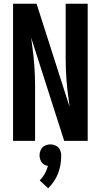

<svg xmlns="http://www.w3.org/2000/svg" viewBox="-20 -755 540 1029"><path d="M50 0V-735H89H176L353 -182Q351 -201 348 -221Q332 -330 332 -441V-735H450V0H411H324L147 -553Q149 -534 152 -514Q168 -405 168 -294V0ZM238 254 193 212Q225 179 237 134Q228 133 220 129Q206 122 199 107.5Q192 93 192 77.5Q192 62 199 47.5Q206 33 220 26Q234 19 250 19Q266 19 280 26Q294 33 301 47.5Q308 62 308 79Q308 186 238 254Z"/></svg>

Font: Iosevka SS01
Style: Bold
Weight: 700
Monospace: yes
Designer: Belleve Invis
Foundry: Belleve Invis
Version: 2.3.3; ttfautohint (v1.8.3)